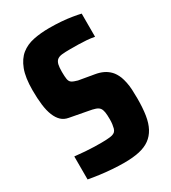

<svg xmlns="http://www.w3.org/2000/svg" viewBox="-214 -927 1000 1120"><g transform="rotate(-30 286.0 -367.0)"><path d="M287 83Q251 83 208 80Q165 77 124.5 71.5Q84 66 52 60V-95Q90 -91 122.5 -88.5Q155 -86 182 -85.5Q209 -85 230 -85Q264 -85 288 -88Q312 -91 323 -102Q330 -110 333 -121Q336 -132 338 -146.5Q340 -161 340 -179Q340 -210 337 -228Q334 -246 326 -256.5Q318 -267 301 -273Q284 -279 254 -284L137 -306Q108 -311 89 -329Q70 -347 57.5 -377.5Q45 -408 39.5 -451.5Q34 -495 34 -551Q34 -636 54 -688.5Q74 -741 109 -769Q144 -797 193 -807Q242 -817 299 -817Q342 -817 380.5 -814Q419 -811 452 -805.5Q485 -800 506 -795V-639Q480 -644 453 -646Q426 -648 400 -648.5Q374 -649 346 -649Q309 -649 287.5 -646.5Q266 -644 254 -633Q244 -623 240 -606Q236 -589 236 -558Q236 -527 239 -509Q242 -491 254 -483Q266 -475 292 -468L396 -450Q426 -445 449 -434Q472 -423 490 -404.5Q508 -386 521 -354Q527 -338 532 -314.5Q537 -291 538.5 -263.5Q540 -236 540 -205Q540 -140 532.5 -92.5Q525 -45 507 -11.5Q489 22 460 43Q431 64 388.5 73.5Q346 83 287 83Z"/></g></svg>

Font: Farlight84_Sys_V01
Style: Bold
Weight: 700
Designer: Monotype Design Team, Nadine Chahine and Nizar Qandah
Foundry: Monotype Imaging Inc.
Version: Version 2.004;October 31, 2024;FontCreator 14.0.0.2814 64-bi